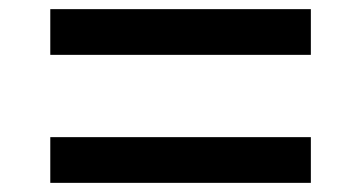

<svg xmlns="http://www.w3.org/2000/svg" viewBox="-20 -560 790 420"><path d="M90 -540H660V-440H90ZM90 -260H660V-160H90Z"/></svg>

Font: Martian Mono Custom sWd Rg
Style: Regular
Weight: 400
Width: 6
Monospace: yes
Designer: Alex Havermale
Foundry: Evil Martians
Version: Version 1.000